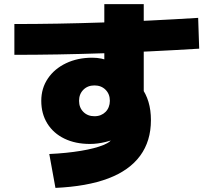

<svg xmlns="http://www.w3.org/2000/svg" viewBox="-20 -835 1040 935"><path d="M220 -85Q305 -89 374 -100.5Q443 -112 484 -129Q525 -146 525 -164V-187L560 -168Q546 -160 529 -154Q512 -148 493.5 -143.5Q475 -139 456 -136.5Q437 -134 418 -134Q347 -134 293.5 -160Q240 -186 210.5 -233.5Q181 -281 181 -344Q181 -405 213 -452.5Q245 -500 301.5 -527Q358 -554 429 -554Q453 -554 474.5 -549.5Q496 -545 541 -529L488 -495V-815H680V-345L667 -411Q691 -379 703 -339Q715 -299 715 -250Q715 -148 662.5 -76.5Q610 -5 507 34Q404 73 250 80ZM440 -269Q457 -269 470.5 -274.5Q484 -280 494 -290Q504 -300 509.5 -314Q515 -328 515 -344Q515 -377 494 -398Q473 -419 440 -419Q407 -419 386 -398Q365 -377 365 -344Q365 -311 386 -290Q407 -269 440 -269ZM50 -718Q461 -718 945 -748L950 -598Q461 -568 50 -568Z"/></svg>

Font: M PLUS 2 Black
Style: Regular
Weight: 900
Designer: Coji Morishita
Foundry: UNDERFOREST DESIGN
Version: Version 1.001